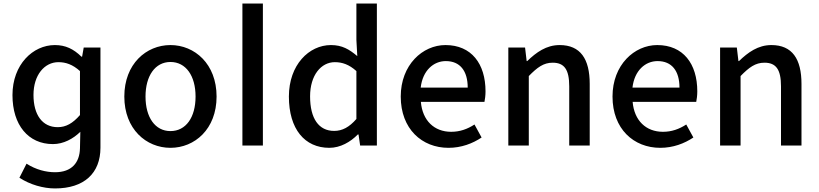

<svg xmlns="http://www.w3.org/2000/svg" viewBox="-20 -817 4600 1078"><path d="M289 241C452 241 544 156 544 12V-550H450L441 -499H437C393 -542 348 -564 288 -564C165 -564 50 -455 50 -283C50 -115 139 -8 277 -8C337 -8 391 -38 431 -77L429 16C427 96 383 150 289 150C239 150 182 136 129 102L89 181C149 220 223 241 289 241ZM304 -103C218 -103 168 -172 168 -284C168 -396 230 -468 308 -468C349 -468 388 -455 429 -418V-171C388 -124 350 -103 304 -103Z M937 13C1073 13 1196 -92 1196 -275C1196 -458 1073 -564 937 -564C801 -564 678 -458 678 -275C678 -92 801 13 937 13ZM937 -81C851 -81 797 -158 797 -275C797 -391 851 -469 937 -469C1024 -469 1078 -391 1078 -275C1078 -158 1024 -81 937 -81Z M1341 0H1456V-797H1341Z M1829 13C1891 13 1948 -20 1989 -62H1993L2002 0H2096V-797H1981V-593L1986 -502C1941 -540 1901 -564 1838 -564C1715 -564 1602 -453 1602 -275C1602 -92 1691 13 1829 13ZM1856 -82C1770 -82 1721 -151 1721 -276C1721 -395 1783 -468 1860 -468C1901 -468 1940 -455 1981 -418V-149C1941 -103 1902 -82 1856 -82Z M2498 13C2570 13 2633 -11 2684 -45L2644 -118C2604 -92 2562 -77 2513 -77C2418 -77 2352 -140 2343 -245H2700C2703 -259 2706 -281 2706 -304C2706 -459 2627 -564 2481 -564C2353 -564 2230 -453 2230 -275C2230 -93 2349 13 2498 13ZM2342 -325C2353 -421 2414 -474 2483 -474C2563 -474 2606 -419 2606 -325Z M2834 0H2949V-390C2997 -439 3032 -465 3083 -465C3148 -465 3176 -427 3176 -332V0H3291V-346C3291 -486 3239 -564 3122 -564C3047 -564 2991 -523 2940 -474H2937L2928 -550H2834Z M3687 13C3759 13 3822 -11 3873 -45L3833 -118C3793 -92 3751 -77 3702 -77C3607 -77 3541 -140 3532 -245H3889C3892 -259 3895 -281 3895 -304C3895 -459 3816 -564 3670 -564C3542 -564 3419 -453 3419 -275C3419 -93 3538 13 3687 13ZM3531 -325C3542 -421 3603 -474 3672 -474C3752 -474 3795 -419 3795 -325Z M4023 0H4138V-390C4186 -439 4221 -465 4272 -465C4337 -465 4365 -427 4365 -332V0H4480V-346C4480 -486 4428 -564 4311 -564C4236 -564 4180 -523 4129 -474H4126L4117 -550H4023Z"/></svg>

Font: DAIFUKU Sans JP Medium
Style: Regular
Weight: 500
Designer: Original font ‘Source Han Sans JP’ : Ryoko NISHIZUKA  (kana, bopomofo & ideographs); Paul D. Hunt (Latin, Greek & Cyrill
Foundry: Daifuku
Version: Version 1.000